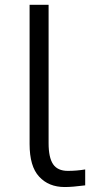

<svg xmlns="http://www.w3.org/2000/svg" viewBox="-20 -751 386 789"><path d="M101.6 -159.2Q101.6 -302.7 101.6 -731.4Q121.1 -731.4 179.7 -731.4Q179.7 -588.9 179.7 -162.1Q179.7 -103.5 198.2 -76.2Q216.8 -48.8 258.8 -48.8Q294.9 -48.8 330.1 -54.7Q330.1 -33.2 330.1 10.7Q277.3 17.6 246.1 17.6Q179.7 17.6 140.6 -25.4Q101.6 -67.4 101.6 -159.2Z"/></svg>

Font: Gothic A1
Style: Regular
Weight: 400
Designer: HanYang I&C Co.,Ltd.
Version: Version 2.50